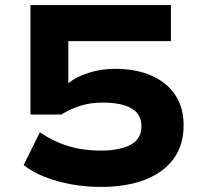

<svg xmlns="http://www.w3.org/2000/svg" viewBox="-20 -725 788 756"><path d="M377 11Q316 11 259.5 0.5Q203 -10 155 -29Q107 -48 73 -75L137 -204Q190 -168 248.5 -150Q307 -132 376 -132Q451 -132 494 -155Q537 -178 537 -228Q537 -275 498 -298Q459 -321 385 -321Q337 -321 298 -309Q259 -297 221 -274H100V-705H653V-563H249V-399H252Q279 -422 328.5 -438Q378 -454 432 -454Q517 -454 578 -426.5Q639 -399 671 -349.5Q703 -300 703 -232Q703 -153 663 -99Q623 -45 550 -17Q477 11 377 11Z"/></svg>

Font: Nunito Sans 7pt Expanded ExtraBold
Style: Regular
Weight: 800
Width: 7
Designer: Vernon Adams
Foundry: Vernon Adams
Version: Version 3.101;gftools[0.9.27]